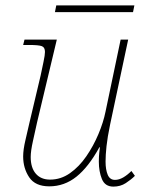

<svg xmlns="http://www.w3.org/2000/svg" viewBox="-20 -683 544 713"><path d="M401 10Q370 10 358.5 -18Q347 -46 347 -83Q347 -91 347.5 -102Q348 -113 351 -136H349Q309 -63 264 -27Q219 9 163 9Q111 9 88.5 -24.5Q66 -58 66 -102Q66 -127 74.5 -163Q83 -199 90 -230L131 -403Q136 -427 141.5 -453Q147 -479 147 -490Q147 -507 135.5 -511.5Q124 -516 88 -516H66L71 -536H191L118 -230Q111 -198 102.5 -160Q94 -122 94 -100Q94 -60 113 -38Q132 -16 166 -16Q206 -16 240 -40Q274 -64 300.5 -102.5Q327 -141 345.5 -185Q364 -229 372 -269L428 -536H456L389 -221Q379 -173 375.5 -140Q372 -107 372 -83Q372 -53 380 -34Q388 -15 407 -15Q422 -15 437.5 -24Q453 -33 468 -48L481 -30Q467 -16 447 -3Q427 10 401 10ZM184 -638 189 -663H479L474 -638Z"/></svg>

Font: Noto Serif Thin
Style: Italic
Weight: 100
Italic angle: -12°
Designer: Monotype Design Team
Foundry: Monotype Imaging Inc.
Version: Version 2.014; ttfautohint (v1.8.4.7-5d5b)